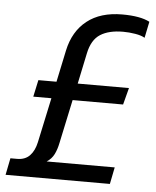

<svg xmlns="http://www.w3.org/2000/svg" viewBox="-49 -696 601 739"><g transform="rotate(5 251.5 -327.0)"><path d="M0 0 13 -65H39Q70 -65 88 -84Q106 -103 113 -136L150 -309H80L94 -374H164L190 -497Q206 -572 258 -613Q310 -654 394 -654Q464 -654 500 -635L487 -572Q474 -580 450 -584Q426 -588 403 -588Q348 -588 315 -567Q282 -546 271 -493L246 -374H444L427 -309H232L196 -140Q191 -115 181.5 -96Q172 -77 153 -65H416L403 0Z"/></g></svg>

Font: Kanit Light
Style: Italic
Weight: 300
Italic angle: -12°
Designer: Katatrad Team
Foundry: CadsonDemak
Version: Version 2.000; ttfautohint (v1.8.3)